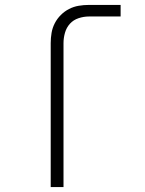

<svg xmlns="http://www.w3.org/2000/svg" viewBox="-20 -760 590 780"><path d="M186 0V-585Q186 -606 189.5 -626.5Q193 -647 202.5 -665.5Q212 -684 227 -699Q242 -714 260.5 -723.5Q279 -733 299.5 -736.5Q320 -740 341 -740H470V-693H341Q320 -693 299 -686Q278 -679 264 -663.5Q250 -648 244 -627Q238 -606 238 -585V0Z"/></svg>

Font: Lode Dark
Style: Regular
Weight: 400
Monospace: yes
Designer: Belleve Invis
Foundry: Belleve Invis
Version: Version 29.2.0; ttfautohint (v1.8.3)